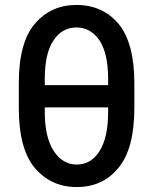

<svg xmlns="http://www.w3.org/2000/svg" viewBox="-20 -746 618 776"><path d="M459 -68Q396 10 290 10Q186 10 120 -68Q56 -145 56 -310V-410Q56 -573 120 -649Q185 -726 289 -726Q394 -726 459 -650Q523 -572 523 -410V-310Q523 -145 459 -68ZM382 -583Q346 -635 289 -635Q230 -635 196 -582Q161 -531 161 -427V-402H417V-427Q417 -530 382 -583ZM161 -312V-293Q161 -192 197 -136Q233 -81 290 -81Q348 -81 382 -135Q417 -190 417 -293V-312Z"/></svg>

Font: Sinter Medium
Style: Regular
Weight: 500
Foundry: Adobe & rsms
Version: Version 1.000